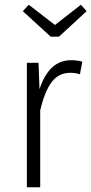

<svg xmlns="http://www.w3.org/2000/svg" viewBox="-20 -787 384 807"><path d="M326 -528 316 -475Q297 -481 275 -481Q227 -481 197.5 -442.5Q168 -404 149 -323V0H93V-523H142L146 -412Q166 -473 199 -503.5Q232 -534 280 -534Q302 -534 326 -528ZM344 -740 228 -633H193L76 -740L101 -767L211 -682L320 -767Z"/></svg>

Font: Fira Sans Condensed Light
Style: Regular
Weight: 300
Width: 3
Designer: bBox Type GmbH & Carrois Corporate GbR & Edenspiekermann AG
Foundry: bBox Type GmbH & Carrois Corporate GbR & Edenspiekermann AG
Version: Version 4.301